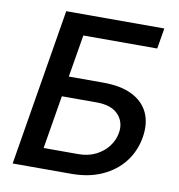

<svg xmlns="http://www.w3.org/2000/svg" viewBox="-81 -803 819 877"><g transform="rotate(10 328.0 -364.0)"><path d="M35.6 0 155.8 -727.5H610.8L594.7 -631.8H252L219.2 -435.5H379.4Q461.4 -435.5 514.2 -408.9Q566.9 -382.3 588.9 -334.2Q610.8 -286.1 600.1 -220.7Q588.9 -155.3 550.5 -105.7Q512.2 -56.2 450.4 -28.1Q388.7 0 307.6 0ZM162.6 -94.2H323.2Q369.6 -94.2 404.8 -112.1Q439.9 -129.9 461.9 -158.9Q483.9 -188 489.3 -221.7Q498 -271.5 466.1 -306.4Q434.1 -341.3 364.3 -341.3H203.6Z"/></g></svg>

Font: Inter Medium
Style: Italic
Weight: 500
Italic angle: -9.3988°
Designer: Rasmus Andersson
Foundry: rsms
Version: Version 4.001;git-66647c0bb